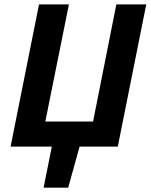

<svg xmlns="http://www.w3.org/2000/svg" viewBox="-20 -672 690 880"><path d="M179.9 188 217.5 0H28.5L158.8 -651.8H295.9L187.7 -115H406.6L513.2 -651.8H650.3L519.9 0H344.7L292.5 188Z"/></svg>

Font: Source Sans 3
Style: Italic
Weight: 200
Italic angle: -11°
Designer: Paul D. Hunt
Foundry: Adobe
Version: Version 3.046;hotconv 1.0.118;makeotfexe 2.5.65603